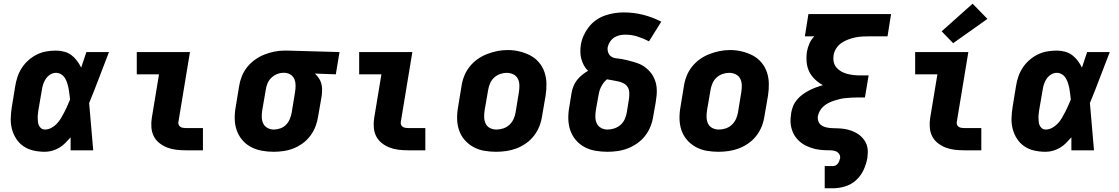

<svg xmlns="http://www.w3.org/2000/svg" viewBox="-20 -811 6040 1036"><path d="M222 8Q191 8 161.5 1.5Q132 -5 108 -21Q84 -37 68 -61.5Q52 -86 44.5 -114.5Q37 -143 38 -173.5Q39 -204 44 -235L62 -345Q66 -371 74.5 -396.5Q83 -422 98 -445Q113 -468 134 -486.5Q155 -505 179.5 -517Q204 -529 230 -533.5Q256 -538 282 -538Q305 -538 327 -532Q349 -526 366 -513Q383 -500 396 -482.5Q409 -465 418 -446Q425 -467 432 -488Q439 -509 446 -530H568Q541 -461 515 -392Q489 -323 461 -255Q467 -191 472 -127.5Q477 -64 483 0H361Q361 -18 361 -35.5Q361 -53 361 -70Q347 -54 332 -39Q317 -24 299 -13.5Q281 -3 261.5 2.5Q242 8 222 8ZM222 -112Q240 -112 257 -121Q274 -130 287 -144Q300 -158 309.5 -174Q319 -190 327.5 -206.5Q336 -223 343.5 -240Q351 -257 358 -274Q356 -289 354.5 -304Q353 -319 350 -334Q347 -349 342.5 -363Q338 -377 330.5 -389.5Q323 -402 310 -410Q297 -418 282 -418Q266 -418 251.5 -409Q237 -400 227.5 -386Q218 -372 213 -356.5Q208 -341 206 -326L187 -216Q186 -205 184.5 -194.5Q183 -184 183.5 -173Q184 -162 185 -152Q186 -142 190.5 -133Q195 -124 203 -118Q211 -112 222 -112Z M982 0Q956 0 930.5 -3Q905 -6 882 -15Q859 -24 840 -39Q821 -54 810 -75.5Q799 -97 797 -123Q795 -149 799 -174L838 -410H718V-530H1005L943 -155Q941 -147 943.5 -139.5Q946 -132 952 -127.5Q958 -123 966 -121.5Q974 -120 982 -120H1075V0Z M1456 8Q1423 8 1391.5 2Q1360 -4 1333 -18.5Q1306 -33 1286.5 -56.5Q1267 -80 1257 -109Q1247 -138 1246.5 -170.5Q1246 -203 1252 -235L1270 -345Q1274 -372 1284.5 -398.5Q1295 -425 1313 -448Q1331 -471 1355.5 -488.5Q1380 -506 1406.5 -516.5Q1433 -527 1460.5 -532.5Q1488 -538 1515 -538Q1519 -538 1523.5 -538Q1528 -538 1533 -538L1812 -530L1792 -410L1679 -414Q1691 -403 1700 -390Q1709 -377 1713.5 -361Q1718 -345 1718 -328.5Q1718 -312 1716 -295L1697 -185Q1693 -157 1683 -130.5Q1673 -104 1656 -80.5Q1639 -57 1615 -39Q1591 -21 1564.5 -10.5Q1538 0 1510.5 4Q1483 8 1456 8ZM1458 -112Q1475 -112 1493 -118.5Q1511 -125 1524 -138.5Q1537 -152 1544 -169.5Q1551 -187 1554 -204L1572 -314Q1575 -332 1575 -349.5Q1575 -367 1569 -382.5Q1563 -398 1549 -407.5Q1535 -417 1518 -418H1513Q1512 -418 1510.5 -418Q1509 -418 1507 -418Q1490 -418 1473 -410.5Q1456 -403 1443 -390Q1430 -377 1423 -360Q1416 -343 1414 -326L1395 -216Q1392 -197 1392.5 -178.5Q1393 -160 1400.5 -144.5Q1408 -129 1423.5 -120.5Q1439 -112 1458 -112Z M2182 0Q2156 0 2130.5 -3Q2105 -6 2082 -15Q2059 -24 2040 -39Q2021 -54 2010 -75.5Q1999 -97 1997 -123Q1995 -149 1999 -174L2038 -410H1918V-530H2205L2143 -155Q2141 -147 2143.5 -139.5Q2146 -132 2152 -127.5Q2158 -123 2166 -121.5Q2174 -120 2182 -120H2275V0Z M2656 8Q2624 8 2592.5 2.5Q2561 -3 2534 -18Q2507 -33 2487 -56Q2467 -79 2457 -108.5Q2447 -138 2446.5 -170.5Q2446 -203 2452 -235L2470 -345Q2474 -373 2484.5 -400Q2495 -427 2513.5 -450.5Q2532 -474 2556.5 -491.5Q2581 -509 2608.5 -519.5Q2636 -530 2663.5 -535.5Q2691 -541 2720 -541Q2752 -541 2783 -533.5Q2814 -526 2841 -512Q2868 -498 2888 -474.5Q2908 -451 2918 -421.5Q2928 -392 2928.5 -359.5Q2929 -327 2924 -295L2905 -185Q2901 -157 2890.5 -130Q2880 -103 2862 -79.5Q2844 -56 2819.5 -38.5Q2795 -21 2767.5 -10.5Q2740 0 2712 4Q2684 8 2656 8ZM2659 -112Q2677 -112 2695.5 -118Q2714 -124 2728.5 -137.5Q2743 -151 2751 -168.5Q2759 -186 2762 -204L2780 -314Q2783 -333 2782.5 -352Q2782 -371 2774 -386.5Q2766 -402 2749.5 -410Q2733 -418 2714 -418Q2696 -418 2678 -411.5Q2660 -405 2646 -392Q2632 -379 2624.5 -361.5Q2617 -344 2614 -326L2595 -216Q2592 -197 2592.5 -178.5Q2593 -160 2600.5 -144Q2608 -128 2624 -120Q2640 -112 2659 -112Z M3258 8Q3225 8 3193 2.5Q3161 -3 3134 -17.5Q3107 -32 3087 -55.5Q3067 -79 3057 -108.5Q3047 -138 3046.5 -170.5Q3046 -203 3052 -235L3064 -309Q3067 -327 3074 -345Q3081 -363 3093 -378.5Q3105 -394 3120.5 -406.5Q3136 -419 3153 -429Q3140 -441 3131 -457.5Q3122 -474 3117 -492Q3112 -510 3111.5 -529.5Q3111 -549 3114 -568Q3118 -594 3129 -618.5Q3140 -643 3156.5 -664.5Q3173 -686 3195.5 -702Q3218 -718 3243.5 -727Q3269 -736 3294.5 -740Q3320 -744 3345 -744Q3400 -744 3451 -731Q3502 -718 3548 -694L3482 -588Q3453 -603 3421 -613.5Q3389 -624 3354 -624Q3338 -624 3322.5 -620.5Q3307 -617 3293.5 -608Q3280 -599 3271 -585Q3262 -571 3259 -556Q3257 -541 3262 -527Q3267 -513 3278.5 -505.5Q3290 -498 3305 -496.5Q3320 -495 3334.5 -492.5Q3349 -490 3363 -486.5Q3377 -483 3391 -479Q3405 -475 3418.5 -470.5Q3432 -466 3444.5 -459Q3457 -452 3467.5 -443Q3478 -434 3487.5 -423.5Q3497 -413 3503.5 -401Q3510 -389 3515 -375.5Q3520 -362 3522 -347.5Q3524 -333 3524 -318.5Q3524 -304 3522 -288.5Q3520 -273 3518 -258L3505 -185Q3501 -157 3490.5 -130Q3480 -103 3462 -79.5Q3444 -56 3419.5 -38.5Q3395 -21 3368 -10.5Q3341 0 3313 4Q3285 8 3258 8ZM3258 -112Q3276 -112 3294.5 -118Q3313 -124 3328 -137Q3343 -150 3351 -168Q3359 -186 3362 -204L3374 -278Q3376 -294 3375.5 -310.5Q3375 -327 3367.5 -340Q3360 -353 3346.5 -360.5Q3333 -368 3317.5 -371.5Q3302 -375 3286.5 -377.5Q3271 -380 3255 -383Q3244 -374 3236 -363Q3228 -352 3222 -339.5Q3216 -327 3213 -314.5Q3210 -302 3208 -289L3195 -216Q3192 -197 3192.5 -178.5Q3193 -160 3200.5 -144.5Q3208 -129 3223.5 -120.5Q3239 -112 3258 -112Z M3856 8Q3824 8 3792.5 2.5Q3761 -3 3734 -18Q3707 -33 3687 -56Q3667 -79 3657 -108.5Q3647 -138 3646.5 -170.5Q3646 -203 3652 -235L3670 -345Q3674 -373 3684.5 -400Q3695 -427 3713.5 -450.5Q3732 -474 3756.5 -491.5Q3781 -509 3808.5 -519.5Q3836 -530 3863.5 -535.5Q3891 -541 3920 -541Q3952 -541 3983 -533.5Q4014 -526 4041 -512Q4068 -498 4088 -474.5Q4108 -451 4118 -421.5Q4128 -392 4128.5 -359.5Q4129 -327 4124 -295L4105 -185Q4101 -157 4090.5 -130Q4080 -103 4062 -79.5Q4044 -56 4019.5 -38.5Q3995 -21 3967.5 -10.5Q3940 0 3912 4Q3884 8 3856 8ZM3859 -112Q3877 -112 3895.5 -118Q3914 -124 3928.5 -137.5Q3943 -151 3951 -168.5Q3959 -186 3962 -204L3980 -314Q3983 -333 3982.5 -352Q3982 -371 3974 -386.5Q3966 -402 3949.5 -410Q3933 -418 3914 -418Q3896 -418 3878 -411.5Q3860 -405 3846 -392Q3832 -379 3824.5 -361.5Q3817 -344 3814 -326L3795 -216Q3792 -197 3792.5 -178.5Q3793 -160 3800.5 -144Q3808 -128 3824 -120Q3840 -112 3859 -112Z M4430 205V85H4474Q4482 85 4489 81.5Q4496 78 4501 71.5Q4506 65 4508.5 57.5Q4511 50 4513 43Q4515 29 4507 18.5Q4499 8 4486.5 4Q4474 0 4460 0Q4446 0 4432.5 -0.5Q4419 -1 4405.5 -2.5Q4392 -4 4379 -7Q4366 -10 4353.5 -14.5Q4341 -19 4329.5 -24.5Q4318 -30 4307.5 -37.5Q4297 -45 4288 -54Q4279 -63 4271.5 -73.5Q4264 -84 4259 -95.5Q4254 -107 4250.5 -120Q4247 -133 4246 -146Q4245 -159 4246 -173Q4247 -187 4249 -201Q4252 -220 4259.5 -238.5Q4267 -257 4280.5 -273Q4294 -289 4310.5 -301Q4327 -313 4345 -322.5Q4363 -332 4382 -339Q4401 -346 4420 -352Q4397 -364 4377.5 -382.5Q4358 -401 4346.5 -424.5Q4335 -448 4332.5 -476Q4330 -504 4334 -532Q4338 -554 4347.5 -576Q4357 -598 4374 -615H4323L4342 -735H4788L4769 -615H4672Q4653 -615 4633.5 -614Q4614 -613 4595 -609Q4576 -605 4557 -598Q4538 -591 4521 -579.5Q4504 -568 4492.5 -550.5Q4481 -533 4478 -514Q4475 -495 4478.5 -477.5Q4482 -460 4493 -447Q4504 -434 4519 -425.5Q4534 -417 4551 -412.5Q4568 -408 4586 -406Q4604 -404 4622 -404H4667L4647 -285H4602Q4587 -285 4572 -284Q4557 -283 4541.5 -281.5Q4526 -280 4511 -276.5Q4496 -273 4481 -268Q4466 -263 4451.5 -256Q4437 -249 4424.5 -238Q4412 -227 4404 -213Q4396 -199 4393 -184Q4391 -169 4396.5 -155Q4402 -141 4414 -133.5Q4426 -126 4441 -123Q4456 -120 4471 -119.5Q4486 -119 4501.5 -118.5Q4517 -118 4531.5 -116Q4546 -114 4560.5 -110Q4575 -106 4588 -100Q4601 -94 4612.5 -86Q4624 -78 4633.5 -67.5Q4643 -57 4650 -44.5Q4657 -32 4660 -17.5Q4663 -3 4662.5 12.5Q4662 28 4660 43Q4654 75 4639.5 106.5Q4625 138 4599 161.5Q4573 185 4539.5 195Q4506 205 4474 205Z M5182 0Q5156 0 5130.5 -3Q5105 -6 5082 -15Q5059 -24 5040 -39Q5021 -54 5010 -75.5Q4999 -97 4997 -123Q4995 -149 4999 -174L5038 -410H4918V-530H5205L5143 -155Q5141 -147 5143.5 -139.5Q5146 -132 5152 -127.5Q5158 -123 5166 -121.5Q5174 -120 5182 -120H5275V0ZM5123 -578 5061 -642 5228 -791 5308 -709Z M5622 8Q5591 8 5561.5 1.5Q5532 -5 5508 -21Q5484 -37 5468 -61.5Q5452 -86 5444.5 -114.5Q5437 -143 5438 -173.5Q5439 -204 5444 -235L5462 -345Q5466 -371 5474.5 -396.5Q5483 -422 5498 -445Q5513 -468 5534 -486.5Q5555 -505 5579.5 -517Q5604 -529 5630 -533.5Q5656 -538 5682 -538Q5705 -538 5727 -532Q5749 -526 5766 -513Q5783 -500 5796 -482.5Q5809 -465 5818 -446Q5825 -467 5832 -488Q5839 -509 5846 -530H5968Q5941 -461 5915 -392Q5889 -323 5861 -255Q5867 -191 5872 -127.5Q5877 -64 5883 0H5761Q5761 -18 5761 -35.5Q5761 -53 5761 -70Q5747 -54 5732 -39Q5717 -24 5699 -13.5Q5681 -3 5661.5 2.5Q5642 8 5622 8ZM5622 -112Q5640 -112 5657 -121Q5674 -130 5687 -144Q5700 -158 5709.5 -174Q5719 -190 5727.5 -206.5Q5736 -223 5743.5 -240Q5751 -257 5758 -274Q5756 -289 5754.5 -304Q5753 -319 5750 -334Q5747 -349 5742.5 -363Q5738 -377 5730.5 -389.5Q5723 -402 5710 -410Q5697 -418 5682 -418Q5666 -418 5651.5 -409Q5637 -400 5627.5 -386Q5618 -372 5613 -356.5Q5608 -341 5606 -326L5587 -216Q5586 -205 5584.5 -194.5Q5583 -184 5583.5 -173Q5584 -162 5585 -152Q5586 -142 5590.5 -133Q5595 -124 5603 -118Q5611 -112 5622 -112Z"/></svg>

Font: Iosevka Curly Heavy Extended
Style: Italic
Weight: 900
Width: 7
Italic angle: -9°
Monospace: yes
Designer: Belleve Invis
Foundry: Belleve Invis
Version: Version 11.1.0; ttfautohint (v1.8.3)